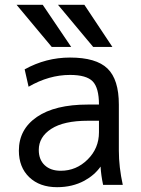

<svg xmlns="http://www.w3.org/2000/svg" viewBox="-20 -778 594 810"><path d="M143.6 -145.5Q143.6 -104.5 168.5 -81.1Q193.4 -57.6 236.3 -57.6Q301.8 -57.6 349.6 -105Q397.5 -152.3 397.5 -219.7V-268.6H350.6Q249 -268.6 196.3 -234.4Q143.6 -200.2 143.6 -145.5ZM275.4 -535.2Q385.7 -535.2 433.6 -488.8Q481.4 -442.4 481.4 -336.9V-142.6Q481.4 -73.2 498 2H415Q406.2 -39.1 404.3 -75.2Q378.9 -39.1 335.9 -15.6Q285.2 11.7 220.7 11.7Q147.5 11.7 103.5 -30.3Q59.6 -72.3 59.6 -142.6Q59.6 -232.4 135.7 -284.7Q211.9 -336.9 350.6 -336.9H397.5Q397.5 -407.2 371.1 -434.6Q344.7 -461.9 275.4 -461.9Q186.5 -461.9 100.6 -412.1L84 -485.4Q173.8 -535.2 275.4 -535.2ZM373 -580.1 224.6 -757.8H335.9L454.1 -580.1ZM198.2 -580.1 49.8 -757.8H160.2L280.3 -580.1Z"/></svg>

Font: Nasu
Style: Regular
Weight: 400
Designer: Ryoko NISHIZUKA (kana &amp; ideographs); Paul D. Hunt (Latin, Greek &amp; Cyrillic); Wenlong ZHANG (bopomofo); Sandoll C
Version: Version 2014.1215